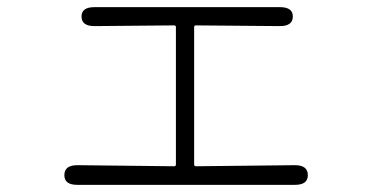

<svg xmlns="http://www.w3.org/2000/svg" viewBox="-20 -522 1040 537"><path d="M196 -5Q160 -5 160 -32Q160 -60 196 -60L467 -57Q472 -57 472 -62V-446Q472 -451 467 -451L244 -449Q208 -449 208 -476Q208 -502 244 -502H763Q799 -502 799 -476Q799 -449 763 -449L528 -451Q523 -451 523 -446V-62Q523 -57 528 -57L805 -60Q841 -60 841 -32Q841 -5 805 -5Z"/></svg>

Font: Resource Han Rounded JP Light
Style: Regular
Weight: 300
Designer: Cyano Hao (round all glyphs); Ryoko NISHIZUKA 西塚涼子 (kana, bopomofo & ideographs); Paul D. Hunt (Latin, Greek & Cyrillic)
Foundry: Cyano Hao
Version: 0.990